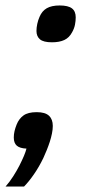

<svg xmlns="http://www.w3.org/2000/svg" viewBox="-27 -532 319 695"><path d="M247.1 -469.2Q247.1 -456.5 244.4 -442.6Q241.7 -428.7 233.9 -415Q223.6 -395.5 205.8 -387.2Q188 -378.9 161.1 -378.9Q130.4 -378.9 117.7 -389.6Q105 -400.4 105 -419.9Q105 -432.1 107.9 -445.6Q110.8 -459 116.2 -471.2Q125 -492.2 142.3 -502.2Q159.7 -512.2 189 -512.2Q219.7 -512.2 233.4 -501.7Q247.1 -491.2 247.1 -469.2ZM-6.8 143.1Q7.8 126.5 20.5 106.7Q33.2 86.9 43 67.9Q52.7 48.8 59.6 32.5Q66.4 16.1 68.8 5.9Q44.9 4.9 33.9 -4.6Q22.9 -14.2 22.9 -34.2Q22.9 -45.9 25.6 -57.4Q28.3 -68.8 33.2 -81.1Q41.5 -102.1 57.9 -114Q74.2 -126 106 -126Q136.7 -126 150.4 -113Q164.1 -100.1 164.1 -76.2Q164.1 -63.5 161.1 -48.8Q158.2 -34.2 153.3 -19Q148.4 -3.9 142.3 11.2Q136.2 26.4 129.9 40Q114.3 72.3 95.7 99.1Q77.1 126 60.1 143.1Z"/></svg>

Font: Clear Sans Medium
Style: Italic
Weight: 500
Italic angle: -12°
Foundry: Intel Corporation
Version: Version 1.00